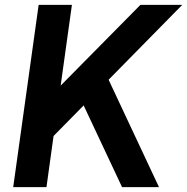

<svg xmlns="http://www.w3.org/2000/svg" viewBox="-20 -765 765 785"><path d="M34 0H170L199 -209L322 -334L479 0H630L424 -439L725 -745H554L228 -415L274 -745H138Z"/></svg>

Font: Mluvka Bold
Style: Italic
Weight: 700
Italic angle: -8°
Designer: Modified by Jiří Krblich, Original typeface by Gumpita Rahayu
Foundry: Gumpita Rahayu & Jiří Krblich
Version: Version 2.000;Glyphs 3.1.1 (3134)